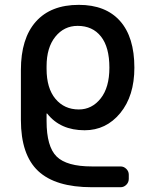

<svg xmlns="http://www.w3.org/2000/svg" viewBox="-20 -576 619 803"><path d="M437.5 -293Q437.5 -378.9 402.3 -423.3Q367.2 -467.8 304.7 -467.8Q248 -467.8 211.4 -422.4Q174.8 -377 174.8 -298.8V-288.1Q174.8 -207 211.9 -162.6Q249 -118.2 309.6 -118.2Q364.3 -118.2 400.9 -164.1Q437.5 -210 437.5 -293ZM484.4 120.1Q498 120.1 508.3 130.4Q518.6 140.6 518.6 154.3V171.9Q518.6 186.5 508.3 196.8Q498 207 484.4 207H364.3Q211.9 207 139.6 139.2Q67.4 71.3 67.4 -74.2V-283.2Q67.4 -415 129.9 -485.4Q192.4 -555.7 309.6 -555.7Q421.9 -555.7 481.9 -488.3Q542 -420.9 542 -293Q542 -174.8 482.9 -103Q423.8 -31.2 334 -31.2Q232.4 -31.2 177.7 -100.6Q176.8 -101.6 175.8 -101.6Q174.8 -101.6 174.8 -99.6V-69.3Q174.8 37.1 216.8 78.6Q258.8 120.1 364.3 120.1Z"/></svg>

Font: Gen Jyuu GothicL Medium
Style: Regular
Weight: 500
Designer: [Source Han Sans]
Ryoko NISHIZUKA  (kana & ideographs); Paul D. Hunt (Latin, Greek & Cyrillic); Wenlong ZHANG  (bopomofo
Version: Version 1.002.20150607